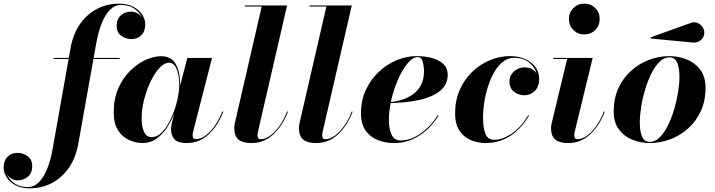

<svg xmlns="http://www.w3.org/2000/svg" viewBox="-226 -780 3945 1060"><path d="M70.1 -460H153.8L163.1 -512.2Q177.2 -592.3 215.9 -647.5Q254.6 -702.6 310.3 -731.2Q366 -759.8 430.9 -759.8Q479 -759.8 511.2 -742.2Q543.5 -724.6 559.7 -698.4Q575.9 -672.1 575.9 -646Q575.9 -607.7 554.6 -585.8Q533.2 -564 499.5 -564Q469.5 -564 443.7 -582.2Q418 -600.3 418 -637.9Q418 -675.5 441.8 -695.6Q465.6 -715.6 497.8 -715.6Q518.6 -715.6 534.9 -705.3Q551.3 -695.1 557.4 -680.7Q549.8 -706.1 519.2 -729.5Q488.5 -752.9 442.4 -752.9Q407.5 -752.9 380.5 -725.1Q353.5 -697.3 334.7 -649.2Q315.9 -601.1 305.2 -540L290.8 -460H435.1V-454.1H289.8L206.5 12.2Q192.4 91.8 153.7 147.1Q115 202.4 59.4 231.1Q3.9 259.8 -61 259.8Q-108.9 259.8 -141.2 242.2Q-173.6 224.6 -189.8 198.2Q-206.1 171.9 -206.1 146Q-206.1 107.7 -184.6 85.8Q-163.1 64 -129.4 64Q-99.4 64 -73.7 82.2Q-48.1 100.3 -48.1 137.9Q-48.1 175.5 -71.9 195.6Q-95.7 215.6 -127.9 215.6Q-148.7 215.6 -165 205.4Q-181.4 195.3 -187.5 180.7Q-179.9 206.1 -149.3 229.5Q-118.7 252.9 -72.5 252.9Q-37.6 252.9 -10.5 225.1Q16.6 197.3 35.5 149.2Q54.4 101.1 64.9 40L152.8 -454.1H70.1Z M768.6 -314Q768.6 -310.8 768.6 -307.6L808.1 -460H944.6L839.4 -50Q838.6 -45.7 838 -40.6Q837.4 -35.6 837.4 -32Q837.4 -12 855.7 -12Q883.3 -12 911.3 -33.4Q939.2 -54.9 962.9 -90Q986.6 -125 1001.2 -165L1006.8 -163.1Q978.3 -88.1 927 -39.2Q875.7 9.8 803.7 9.8Q757.3 9.8 737.8 -10.4Q718.3 -30.5 718.3 -68.1Q718.3 -79.3 721.2 -94L735.8 -152.8Q719.5 -110.4 694.6 -73.2Q669.7 -36.1 636.2 -13.2Q602.8 9.8 560.5 9.8Q526.1 9.8 489.4 -5.6Q452.6 -21 427.2 -58.1Q401.9 -95.2 401.9 -160.2Q401.9 -235.4 427.5 -293Q453.1 -350.6 493.4 -390Q533.7 -429.4 578.7 -449.6Q623.8 -469.7 662.8 -469.7Q720 -469.7 744.3 -426.3Q768.6 -382.8 768.6 -314ZM763.7 -314Q763.7 -361.3 749.8 -397.5Q735.8 -433.6 706.8 -433.6Q680.9 -433.6 654.3 -404.9Q627.7 -376.2 605.5 -330Q583.3 -283.7 569.6 -230Q555.9 -176.3 555.9 -126Q555.9 -79.6 569.8 -51.3Q583.7 -22.9 610.6 -22.9Q642.8 -22.9 670.7 -52.6Q698.5 -82.3 719.4 -128.1Q740.2 -173.8 752 -223.6Q763.7 -273.4 763.7 -314Z M1363.8 -163.1Q1335.2 -88.1 1284.1 -39.2Q1232.9 9.8 1160.9 9.8Q1114.5 9.8 1090.9 -9.2Q1067.4 -28.1 1067.4 -73Q1067.4 -83.3 1069.3 -95L1218.8 -744.1H1126V-750H1358.9L1197.5 -50Q1196.8 -45.7 1196.2 -40.6Q1195.6 -35.6 1195.6 -32Q1195.6 -23.7 1199.6 -17.6Q1203.6 -11.5 1213.4 -11.5Q1239.3 -11.5 1266.8 -32.1Q1294.4 -52.7 1318.8 -87.5Q1343.3 -122.3 1358.9 -165Z M1720.9 -163.1Q1692.4 -88.1 1641.2 -39.2Q1590.1 9.8 1518.1 9.8Q1471.7 9.8 1448.1 -9.2Q1424.6 -28.1 1424.6 -73Q1424.6 -83.3 1426.5 -95L1575.9 -744.1H1483.2V-750H1716.1L1554.7 -50Q1554 -45.7 1553.3 -40.6Q1552.7 -35.6 1552.7 -32Q1552.7 -23.7 1556.8 -17.6Q1560.8 -11.5 1570.6 -11.5Q1596.4 -11.5 1624 -32.1Q1651.6 -52.7 1676 -87.5Q1700.4 -122.3 1716.1 -165Z M1920.9 -115.5Q1920.9 -71.3 1935.4 -37.8Q1950 -4.4 1986.8 -4.4Q2025.1 -4.4 2063.5 -23.7Q2101.8 -43 2134.6 -74.6Q2167.5 -106.2 2189.7 -143.1H2195.6Q2173.6 -104.5 2137.3 -69.5Q2101.1 -34.4 2053.6 -12.3Q2006.1 9.8 1950.7 9.8Q1902.8 9.8 1860.8 -6.3Q1818.8 -22.5 1792.8 -58.7Q1766.8 -95 1766.8 -155Q1766.8 -225.6 1793.7 -283.4Q1820.6 -341.3 1865.1 -383.2Q1909.7 -425 1963.9 -447.6Q2018.1 -470.2 2072.8 -470.2Q2121.3 -470.2 2160.5 -459.4Q2199.7 -448.5 2222.8 -425.7Q2245.8 -402.8 2245.8 -366.9Q2245.8 -327.4 2224.7 -300.2Q2203.6 -272.9 2168.7 -255.7Q2133.8 -238.5 2091.9 -229Q2050 -219.5 2007.9 -215.6Q1965.8 -211.7 1930.9 -210.9Q1920.9 -160.4 1920.9 -115.5ZM2079.8 -464.8Q2052.7 -464.8 2023.4 -429.2Q1994.1 -393.6 1969.6 -336.9Q1945.1 -280.3 1931.9 -216.8Q1960.2 -219.2 1991.9 -228.9Q2023.7 -238.5 2051.6 -257.7Q2079.6 -276.9 2097.2 -308.3Q2114.7 -339.8 2114.7 -386Q2114.7 -413.6 2107.8 -439.2Q2100.8 -464.8 2079.8 -464.8Z M2735.6 -374Q2727.8 -409.4 2694.9 -435.2Q2662.1 -460.9 2612.5 -460.9Q2578.4 -460.9 2550.9 -439.3Q2523.4 -417.7 2502.8 -382.1Q2482.2 -346.4 2468.4 -303.2Q2454.6 -260 2447.6 -216.1Q2440.7 -172.1 2440.7 -135Q2440.7 -72 2454.5 -40Q2468.3 -8.1 2501.5 -8.1Q2545.2 -8.1 2596.2 -40.3Q2647.2 -72.5 2689.5 -143.1H2695.3Q2653.3 -70.3 2592.2 -30.3Q2531 9.8 2455.3 9.8Q2415 9.8 2376.2 -5.4Q2337.4 -20.5 2312 -56.5Q2286.6 -92.5 2286.6 -155Q2286.6 -226.3 2312.4 -284.3Q2338.1 -342.3 2381.6 -383.9Q2425 -425.5 2479 -447.9Q2533 -470.2 2589.6 -470.2Q2658.4 -470.2 2704.5 -435.7Q2750.5 -401.1 2750.5 -343.5Q2750.5 -301.5 2726.3 -277.7Q2702.1 -253.9 2668.5 -253.9Q2638.4 -253.9 2612.5 -273.2Q2586.7 -292.5 2586.7 -330.1Q2586.7 -355.2 2599.6 -372.6Q2612.5 -389.9 2631.1 -398.9Q2649.7 -408 2666.5 -408Q2695.8 -408 2712.3 -398.2Q2728.8 -388.4 2735.6 -374Z M2915 -675Q2915 -711.2 2939.3 -735.5Q2963.6 -759.8 2999.8 -759.8Q3035.9 -759.8 3060.3 -735.5Q3084.7 -711.2 3084.7 -675Q3084.7 -638.9 3060.3 -614.5Q3035.9 -590.1 2999.8 -590.1Q2963.6 -590.1 2939.3 -614.5Q2915 -638.9 2915 -675ZM3112.8 -163.1Q3084.2 -88.1 3033.1 -39.2Q2981.9 9.8 2909.9 9.8Q2863.5 9.8 2839.8 -9.2Q2816.2 -28.1 2816.2 -73Q2816.2 -76.7 2816.9 -83.6Q2817.6 -90.6 2818.6 -95L2905 -454.1H2828.9V-460H3045.9L2946.3 -50Q2945.6 -45.7 2944.9 -40.6Q2944.3 -35.6 2944.3 -32Q2944.3 -23.7 2948.5 -17.6Q2952.6 -11.5 2962.4 -11.5Q2988.3 -11.5 3015.6 -31.6Q3043 -51.8 3067.3 -86.4Q3091.6 -121.1 3107.9 -165Z M3597.4 -545.4 3367.4 -567.1 3365 -573.5 3587.4 -653.3Q3606.9 -660.6 3624 -653.8Q3641.1 -647 3651.7 -632.2Q3662.4 -617.4 3662.4 -600.3Q3662.4 -575 3642.6 -558.6Q3622.8 -542.2 3597.4 -545.4ZM3360.8 9.8Q3313 9.8 3267.2 -7.9Q3221.4 -25.6 3191.8 -64.1Q3162.1 -102.5 3162.1 -165Q3162.1 -236.3 3187.9 -292.7Q3213.6 -349.1 3257.6 -388.8Q3301.5 -428.5 3356.4 -449.3Q3411.4 -470.2 3470 -470.2Q3518.1 -470.2 3563.8 -452.4Q3609.6 -434.6 3639.4 -396Q3669.2 -357.4 3669.2 -294.9Q3669.2 -223.6 3643.3 -167.2Q3617.4 -110.8 3573.5 -71.3Q3529.5 -31.7 3474.5 -11Q3419.4 9.8 3360.8 9.8ZM3360.8 3.4Q3390.6 3.4 3415.9 -21.5Q3441.2 -46.4 3461.3 -86.9Q3481.4 -127.4 3495.7 -175.4Q3510 -223.4 3517.6 -270.6Q3525.1 -317.9 3525.1 -355Q3525.1 -406 3512.2 -434.7Q3499.3 -463.4 3470 -463.4Q3440.4 -463.4 3415 -438.5Q3389.6 -413.6 3369.6 -373Q3349.6 -332.5 3335.3 -284.5Q3321 -236.6 3313.6 -189.3Q3306.2 -142.1 3306.2 -105Q3306.2 -54.2 3318.8 -25.4Q3331.5 3.4 3360.8 3.4Z"/></svg>

Font: Bodoni* 36
Style: Bold Italic
Weight: 700
Italic angle: -13°
Version: Version 2.000; ttfautohint (v1.8.1)